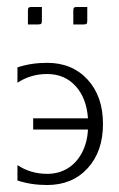

<svg xmlns="http://www.w3.org/2000/svg" viewBox="-20 -525 340 550"><path d="M190 -455V-494Q190 -501 192 -503Q194 -505 201 -505H230V-466Q230 -459 228 -457Q226 -455 219 -455ZM60 -455V-494Q60 -501 62 -503Q64 -505 71 -505H100V-466Q100 -459 98 -457Q96 -455 89 -455ZM30 -332Q69 -345 115 -345Q187 -345 231 -297Q275 -249 275 -170Q275 -91 231 -43Q187 5 115 5Q69 5 30 -8V-52Q68 -27 115 -27Q148 -27 173.5 -42.5Q199 -58 214.5 -87Q230 -116 232 -154H75V-186H232Q228 -244 196.5 -278.5Q165 -313 115 -313Q68 -313 30 -288Z"/></svg>

Font: Glametrix
Style: Light
Weight: 300
Designer: gluk
Foundry: gluk
Version: Version 0.40